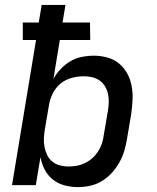

<svg xmlns="http://www.w3.org/2000/svg" viewBox="-20 -755 640 783"><path d="M298 8Q270 8 243.5 1Q217 -6 196 -22.5Q175 -39 162.5 -63Q150 -87 145 -114L126 0H29L127 -592H73V-663H138L150 -735H247L235 -663H347L348 -592H224L198 -434Q210 -455 228 -474Q246 -493 267.5 -505.5Q289 -518 313.5 -523Q338 -528 361 -528Q390 -528 417.5 -520.5Q445 -513 465.5 -496Q486 -479 499 -455Q512 -431 517 -403.5Q522 -376 520.5 -347Q519 -318 515 -289L498 -189Q494 -165 487 -140.5Q480 -116 467 -93Q454 -70 436.5 -50.5Q419 -31 396 -17Q373 -3 348 2.5Q323 8 298 8ZM259 -76Q276 -76 293 -79Q310 -82 326.5 -90Q343 -98 356.5 -110Q370 -122 380 -137.5Q390 -153 395.5 -169.5Q401 -186 403 -203L420 -303Q423 -320 423.5 -337.5Q424 -355 420.5 -371.5Q417 -388 408.5 -402.5Q400 -417 386.5 -426.5Q373 -436 356 -440Q339 -444 322 -444Q298 -444 273 -437.5Q248 -431 228 -415Q208 -399 196 -375.5Q184 -352 180 -328L163 -228Q160 -210 159 -191.5Q158 -173 161.5 -155.5Q165 -138 172.5 -122.5Q180 -107 193.5 -96Q207 -85 224 -80.5Q241 -76 259 -76Z"/></svg>

Font: Iosevka Medium Extended
Style: Italic
Weight: 500
Width: 7
Italic angle: -9°
Monospace: yes
Designer: Belleve Invis
Foundry: Belleve Invis
Version: Version 32.5.0; ttfautohint (v1.8.4)